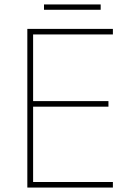

<svg xmlns="http://www.w3.org/2000/svg" viewBox="-20 -844 590 864"><path d="M433 -824H178V-800H433ZM488 0V-25H129V-364H468V-389H129V-689H488V-714H103V0Z"/></svg>

Font: Noto Sans Syriac Eastern Thin
Style: Regular
Weight: 100
Designer: Patrick Giasson and the Monotype Design Team
Foundry: Monotype Imaging Inc.
Version: Version 3.001